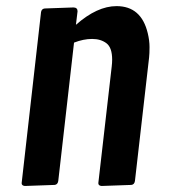

<svg xmlns="http://www.w3.org/2000/svg" viewBox="-20 -615 561 637"><path d="M237.3 -577.6 231.9 -532.7Q302.2 -594.7 366.7 -594.7Q448.7 -594.7 470.2 -504.9Q476.1 -480.5 476.1 -458.7Q476.1 -437 474.6 -423.8L427.7 -14.6Q425.8 -2.4 415.5 -1.5L316.9 2Q306.2 1 306.2 -7.3L350.6 -394Q352.1 -406.7 352.1 -417Q352.1 -457 333.3 -471.4Q314.5 -485.8 285.6 -485.8Q256.8 -485.8 225.6 -473.6L173.3 -14.6Q171.4 -2.4 161.1 -1.5L62.5 2Q51.8 1 51.8 -7.3L116.2 -575.2Q118.2 -585.9 128.4 -586.9L224.1 -590.3Q237.3 -589.8 237.3 -577.6Z"/></svg>

Font: Contrail One
Style: Regular
Weight: 400
Designer: Riccardo De Franceschi
Foundry: Sorkin Type Co.
Version: Version 1.003